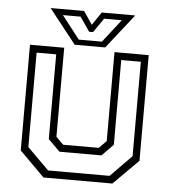

<svg xmlns="http://www.w3.org/2000/svg" viewBox="-51 -745 703 791"><g transform="rotate(5 300.5 -349.0)"><path d="M158 0 55 -103V-540H196.5V-172L227 -141.5H374L404.5 -172V-540H546V-103L443 0ZM174.5 -30.5H428.5L516 -119.5V-510H435V-159.5L388 -111.5H214.5L166 -159.5V-510H85V-119.5ZM238.5 -556 126.5 -698H265L301.5 -644L338 -698H476.5L364.5 -556ZM253.5 -578.5H349L423 -673.5H350L309 -614.5H293L252.5 -673.5H179.5Z"/></g></svg>

Font: Tourney Thin Light
Style: Regular
Weight: 300
Version: Version 1.015